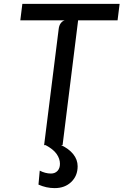

<svg xmlns="http://www.w3.org/2000/svg" viewBox="-20 -747 640 988"><path d="M207 0 282 -598Q284 -615.5 292.2 -627Q300.5 -638.5 313 -642.5H84.5L95 -727H595.5L585 -642.5H382L302 0ZM261.5 221Q239.5 221 219 216.5Q198.5 212 178 203L184.5 131Q197.5 138 212.5 142Q227.5 146 242 146Q263 146 275.8 132.5Q288.5 119 288.5 96Q288.5 70 271.5 45.5Q254.5 21 215 0H294.5Q334 18 356.8 46.2Q379.5 74.5 379.5 108.5Q379.5 158 346.5 189.5Q313.5 221 261.5 221Z"/></svg>

Font: Spline Sans Mono
Style: Italic
Weight: 400
Italic angle: -4°
Monospace: yes
Designer: Eben Sorkin, Mirko Velimirovic
Foundry: Sorkin Type
Version: Version 1.004